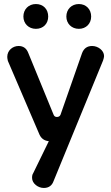

<svg xmlns="http://www.w3.org/2000/svg" viewBox="-20 -700 552 952"><path d="M158 -557C195 -557 219 -583 219 -618C219 -654 195 -680 158 -680C122 -680 96 -654 96 -618C96 -583 122 -557 158 -557ZM371 -557C407 -557 432 -583 432 -618C432 -654 407 -680 371 -680C335 -680 309 -654 309 -618C309 -583 335 -557 371 -557ZM16 -418C16 -413 17 -407 19 -398L176 -32C185 -13 200 -2 222 0L144 160C141 164 139 171 139 182C139 210 169 232 197 232C222 232 238 220 246 197L491 -400C494 -409 496 -417 496 -422C496 -450 466 -472 437 -472C412 -472 396 -460 387 -437L280 -131C277 -124 271 -120 262 -120C254 -120 248 -124 245 -133L120 -438C111 -461 95 -472 72 -472C44 -472 16 -451 16 -418Z"/></svg>

Font: Dongle
Style: Regular
Weight: 400
Designer: Yanghee Ryu
Foundry: Yanghee Ryu
Version: Version 2.000